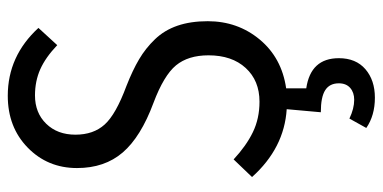

<svg xmlns="http://www.w3.org/2000/svg" viewBox="-263 -476 975 489"><g transform="rotate(-90 224.5 -231.5)"><path d="M415 -189.9Q415 -113.8 368.4 -57.6Q321.8 -1.5 244.1 9.8V61Q320.8 72.3 320.8 144Q320.8 187.5 292.7 211.7Q264.6 235.8 220.2 235.8Q174.8 235.8 143.1 213.9L167 170.9Q192.4 183.1 214.8 183.1Q233.4 183.1 245.1 172.9Q256.8 162.6 256.8 144Q256.8 120.6 239.5 109.4Q222.2 98.1 183.1 98.1L190.9 11.2Q91.8 4.9 18.1 -77.1L63 -124Q97.7 -91.8 132.3 -75Q167 -58.1 210 -58.1Q263.7 -58.1 295.9 -93.3Q328.1 -128.4 328.1 -188Q328.1 -239.7 302.5 -270.8Q276.9 -301.8 207 -328.1Q120.1 -360.4 80.6 -406.5Q41 -452.6 41 -522.9Q41 -597.7 93 -648.4Q145 -699.2 225.1 -699.2Q326.2 -699.2 397.9 -621.1L354 -573.2Q322.8 -603 292.5 -616.5Q262.2 -629.9 226.1 -629.9Q181.6 -629.9 153.8 -601.3Q126 -572.8 126 -526.9Q126 -481 151.9 -452.4Q177.7 -423.8 250 -397Q290 -381.3 318.1 -364.7Q346.2 -348.1 369.1 -324.2Q392.1 -300.3 403.6 -266.8Q415 -233.4 415 -189.9Z"/></g></svg>

Font: Fira Sans Compressed Book
Style: Regular
Weight: 350
Width: 1
Designer: Carrois Corporate & Edenspiekermann AG
Foundry: Carrois Corporate GbR & Edenspiekermann AG
Version: Version 4.203;PS 004.203;hotconv 1.0.88;makeotf.lib2.5.64775